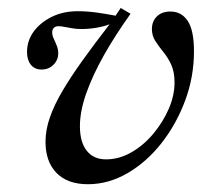

<svg xmlns="http://www.w3.org/2000/svg" viewBox="-20 -455 561 486"><path d="M202.4 11.3Q150.8 11.3 123 -17.3Q95.2 -46 95.2 -96Q95.2 -126.6 106.5 -158.5Q117.7 -190.3 138.7 -225.8Q159.7 -261.3 189.5 -302.8Q219.4 -344.4 257.3 -393.5Q242.7 -387.9 223.8 -384.7Q204.8 -381.5 185.5 -381.5Q173.4 -381.5 162.1 -383.5Q150.8 -385.5 142.3 -387.1Q133.9 -388.7 128.2 -388.7Q120.2 -388.7 116.1 -384.3Q112.1 -379.8 112.1 -373.4Q112.1 -365.3 116.1 -356.9Q120.2 -348.4 123.8 -339.1Q127.4 -329.8 127.4 -320.2Q127.4 -303.2 115.3 -291.1Q103.2 -279 85.5 -279Q67.7 -279 58.1 -291.1Q48.4 -303.2 48.4 -323.4Q48.4 -351.6 64.9 -374.6Q81.5 -397.6 110.5 -412.1Q139.5 -426.6 176.6 -426.6Q200 -426.6 223.4 -423.4Q246.8 -420.2 272.6 -415.3L285.5 -434.7L310.5 -420.2Q271.8 -366.1 243.1 -315.3Q214.5 -264.5 198.4 -219Q182.3 -173.4 182.3 -135.5Q182.3 -95.2 199.6 -73.4Q216.9 -51.6 248.4 -51.6Q281.5 -51.6 312.5 -69.4Q343.5 -87.1 368.1 -116.5Q392.7 -146 407.3 -179.8Q421.8 -213.7 421.8 -246Q421.8 -273.4 413.3 -291.5Q404.8 -309.7 393.5 -323.4Q382.3 -337.1 373.4 -350.8Q364.5 -364.5 364.5 -381.5Q364.5 -400.8 377 -413.3Q389.5 -425.8 411.3 -425.8Q439.5 -425.8 455.2 -402Q471 -378.2 471 -325Q471 -260.5 448.8 -200.8Q426.6 -141.1 389.1 -93.1Q351.6 -45.2 303.2 -16.9Q254.8 11.3 202.4 11.3Z"/></svg>

Font: Playfair 9pt
Style: Italic
Weight: 400
Italic angle: -15.6°
Designer: Claus Eggers Sørensen
Foundry: Claus Eggers Sørensen
Version: Version 2.001;gftools[0.9.30]